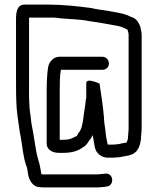

<svg xmlns="http://www.w3.org/2000/svg" viewBox="-20 -655 688 839"><path d="M428 -407H239C214 -407 193 -384 190 -359C185 -328 184 -291 184 -253V-28C184 0 210 13 238 13H256C296 13 322 4 345 -13C358 -20 364 -32 372 -44C378 -50 381 -57 385 -65C390 -42 391 -17 399 2C407 19 427 34 451 34H467C474 34 480 34 487 33C496 33 504 32 512 30C534 26 555 24 569 12C586 0 593 -24 596 -48C596 -62 599 -78 599 -94V-499C599 -509 598 -517 596 -524L593 -539C585 -559 574 -576 553 -581C532 -592 515 -596 488 -601L455 -607C430 -611 403 -614 378 -620C318 -628 253 -635 188 -635H88C55 -635 50 -604 50 -571V-310C50 -261 50 -222 53 -181C56 -142 63 -108 67 -75C78 -25 80 34 98 78L100 88L102 102C106 132 123 163 156 163C162 164 171 164 182 164H402C409 164 415 164 421 163C431 163 438 161 447 160C472 157 478 124 460 109C448 99 433 106 417 106C412 107 407 107 402 107H162C161 106 161 106 161 105C160 102 159 98 159 95C155 76 154 63 148 46C139 18 135 -14 130 -44L127 -62C123 -90 116 -115 114 -146C105 -198 107 -247 107 -310V-578H216C226 -578 235 -576 244 -575C283 -571 332 -571 368 -563L408 -557C437 -552 474 -546 502 -540C512 -538 527 -530 536 -526C537 -525 537 -524 538 -523L541 -511C542 -509 542 -505 542 -499V-94C542 -79 539 -61 539 -50C539 -45 535 -37 533 -32C529 -31 525 -31 520 -30C509 -28 497 -24 485 -24C479 -23 473 -23 467 -23H451C449 -30 447 -40 446 -46C442 -61 442 -79 439 -97L436 -118C435 -125 435 -134 434 -145C430 -193 422 -242 415 -290C406 -293 357 -316 357 -291V-227C354 -219 355 -210 353 -200L351 -186C344 -151 344 -105 328 -80C323 -75 319 -68 316 -61C313 -60 309 -58 305 -56C292 -48 278 -44 256 -44H241V-254C241 -286 241 -325 246 -350H428C444 -350 456 -362 456 -378C456 -393 443 -407 428 -407Z"/></svg>

Font: Electronic
Style: Regular
Weight: 400
Version: Version 1.011